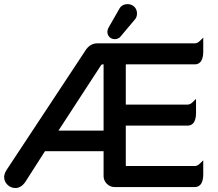

<svg xmlns="http://www.w3.org/2000/svg" viewBox="-28 -903 1063 937"><path d="M472.7 -588.9Q467.8 -588.9 465.3 -585L257.3 -265.6H477.5V-588.9ZM446.3 -691.4H922.9Q936 -691.4 948.7 -704.6L963.9 -719.2V-650.4Q963.9 -614.3 948.7 -599.1Q938.5 -588.9 922.9 -588.9H588.9L586.4 -588.4L585.9 -585.9V-392.6H887.7Q900.9 -392.6 913.6 -405.8L928.7 -420.4V-351.6Q928.7 -315.4 913.6 -300.3Q903.3 -290 887.7 -290H585.9V-95.7L586.4 -93.3L588.9 -92.8H922.9Q936 -92.8 948.7 -106L963.9 -120.6V-51.8Q963.9 -15.6 948.7 -0.5Q938.5 9.8 922.9 9.8H531.2Q509.3 9.8 493.4 -6.1Q477.5 -22 477.5 -43.9V-165H191.4L95.2 -14.6Q74.7 14.6 46.9 14.6Q24.4 14.6 7.8 -2Q-7.8 -17.6 -7.8 -39.1Q-7.8 -53.2 2.9 -71.8L393.6 -663.6Q415.5 -691.4 446.3 -691.4ZM496.1 -748Q496.1 -758.3 503.9 -772L553.7 -858.9Q557.1 -865.7 562 -870.6Q574.7 -882.8 594.7 -882.8Q614.3 -882.8 627.9 -869.6Q640.6 -856.4 640.6 -837.2Q640.6 -817.9 628.4 -805.7Q560.1 -724.1 558.1 -722.2Q556.2 -720.2 553 -718Q549.8 -715.8 546.4 -714.8Q540 -711.9 532.2 -711.9Q516.6 -711.9 506.3 -722.2Q496.1 -732.4 496.1 -748Z"/></svg>

Font: YuPearl-SemiBold
Style: SemiBold
Weight: 600
Designer: Max Yao
Foundry: Max-Everyday
Version: Version 1.011; ttfautohint (v1.8.3)